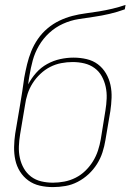

<svg xmlns="http://www.w3.org/2000/svg" viewBox="-20 -755 540 783"><path d="M196 8Q168 8 142 2Q116 -4 95.5 -19Q75 -34 61.5 -55.5Q48 -77 42.5 -102.5Q37 -128 37.5 -155.5Q38 -183 42 -210L62 -328Q67 -356 71 -383.5Q75 -411 79 -439Q84 -466 90.5 -493Q97 -520 107.5 -546Q118 -572 134.5 -596Q151 -620 173.5 -639Q196 -658 222 -670.5Q248 -683 275 -690Q302 -697 329 -700.5Q356 -704 383.5 -708.5Q411 -713 438.5 -719.5Q466 -726 492 -735L489 -717Q459 -706 427 -698.5Q395 -691 363.5 -686.5Q332 -682 300 -677Q268 -672 237 -658Q206 -644 181 -621Q156 -598 139 -569Q122 -540 113.5 -508.5Q105 -477 100 -446Q98 -437 97 -428Q96 -419 95 -411Q108 -436 127.5 -458Q147 -480 172.5 -494Q198 -508 225.5 -514Q253 -520 280 -520Q307 -520 333 -514Q359 -508 379 -493Q399 -478 412 -456Q425 -434 430.5 -408.5Q436 -383 435 -356Q434 -329 430 -302L410 -184Q406 -159 398 -134Q390 -109 375.5 -86Q361 -63 341 -44.5Q321 -26 297 -13.5Q273 -1 247 3.5Q221 8 196 8ZM196 -10Q219 -10 242.5 -14.5Q266 -19 288 -30Q310 -41 328 -58.5Q346 -76 359 -97Q372 -118 379.5 -141Q387 -164 391 -187L410 -305Q414 -329 415 -353.5Q416 -378 411 -401Q406 -424 395 -444Q384 -464 365.5 -477.5Q347 -491 324 -496.5Q301 -502 276 -502Q253 -502 229.5 -497.5Q206 -493 184.5 -482Q163 -471 144.5 -453.5Q126 -436 113 -415.5Q100 -395 92.5 -372Q85 -349 82 -326L62 -207Q58 -183 57 -158.5Q56 -134 61 -111Q66 -88 77.5 -68Q89 -48 107 -34.5Q125 -21 148 -15.5Q171 -10 196 -10Z"/></svg>

Font: Iosevka Thin
Style: Italic
Weight: 100
Italic angle: -9°
Monospace: yes
Designer: Belleve Invis
Foundry: Belleve Invis
Version: Version 32.5.0; ttfautohint (v1.8.4)